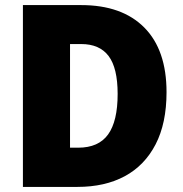

<svg xmlns="http://www.w3.org/2000/svg" viewBox="-20 -734 720 754"><path d="M634 -372Q634 -250 591 -167Q548 -84 470 -42Q392 0 284 0H70V-714H299Q459 -714 546.5 -626Q634 -538 634 -372ZM442 -365Q442 -467 406.5 -514Q371 -561 299 -561H255V-154H287Q367 -154 404.5 -206Q442 -258 442 -365Z"/></svg>

Font: Noto Sans Lao UI SemCond Blk
Style: Regular
Weight: 900
Width: 4
Designer: Monotype Design Team
Foundry: Monotype Imaging Inc.
Version: Version 2.000; ttfautohint (v1.8.4.7-5d5b)